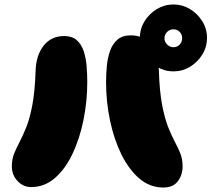

<svg xmlns="http://www.w3.org/2000/svg" viewBox="-20 -837 948 858"><path d="M710 1Q650 1 603 -39Q556 -79 522.5 -147Q489 -215 471.5 -299Q454 -383 454 -470Q454 -506 457.5 -542.5Q461 -579 472 -610Q483 -641 505 -660Q527 -679 565 -679Q626 -679 657 -634.5Q688 -590 690 -519Q693 -428 704.5 -368Q716 -308 731.5 -269Q747 -230 761.5 -203Q776 -176 786 -151Q796 -126 796 -93Q796 -56 775 -27.5Q754 1 710 1ZM119 -1Q84 -1 58.5 -28Q33 -55 33 -93Q33 -126 43 -150.5Q53 -175 67.5 -202.5Q82 -230 97.5 -268.5Q113 -307 124.5 -367.5Q136 -428 139 -519Q141 -590 175 -633Q209 -676 267 -676Q302 -676 323 -657.5Q344 -639 354 -608.5Q364 -578 367 -542Q370 -506 370 -470Q370 -384 353 -300.5Q336 -217 304 -149.5Q272 -82 225.5 -41.5Q179 -1 119 -1ZM755 -518Q715 -518 681 -538.5Q647 -559 626 -593Q605 -627 605 -668Q605 -708 626 -742Q647 -776 681 -796.5Q715 -817 755 -817Q795 -817 829 -796.5Q863 -776 884 -742Q905 -708 905 -668Q905 -627 884 -593Q863 -559 829 -538.5Q795 -518 755 -518ZM755 -626Q772 -626 783 -638Q794 -650 794 -666Q794 -683 783 -694.5Q772 -706 755 -706Q739 -706 727 -694.5Q715 -683 715 -666Q715 -650 727 -638Q739 -626 755 -626Z"/></svg>

Font: Cherry Bomb One
Style: Regular
Weight: 400
Designer: satsuyako
Foundry: satsuyako
Version: Version 4.100; ttfautohint (v1.8.3)